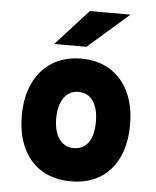

<svg xmlns="http://www.w3.org/2000/svg" viewBox="-53 -777 678 834"><g transform="rotate(5 286.0 -360.0)"><path d="M287 12Q177 12 113.5 -59.2Q50 -130.5 50 -255Q50 -337 79 -397.2Q108 -457.5 161.2 -490.2Q214.5 -523 287 -523Q359 -523 411.8 -490.2Q464.5 -457.5 493.2 -397.5Q522 -337.5 522 -255Q522 -130.5 459.2 -59.2Q396.5 12 287 12ZM287 -133Q328.5 -133 350.8 -164.8Q373 -196.5 373 -255Q373 -313.5 350.2 -345.8Q327.5 -378 287 -378Q246.5 -378 223.2 -345Q200 -312 200 -255Q200 -198 223.2 -165.5Q246.5 -133 287 -133ZM163 -576 305 -732H482L304 -576Z"/></g></svg>

Font: Overpass Black
Style: Regular
Weight: 900
Designer: Delve Withrington, Dave Bailey, Thomas Jockin
Foundry: Delve Fonts LLC
Version: Version 4.000; ttfautohint (v1.8.3)